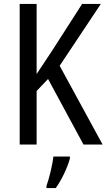

<svg xmlns="http://www.w3.org/2000/svg" viewBox="-20 -734 541 975"><path d="M501 0 283 -400 492 -714H397L241 -471C209 -422 184 -385 166 -358V-714H80V0H166V-272L224 -333L404 0ZM335 71V61H251C247 102 229 175 216 210V221H263C293 180 323 116 335 71Z"/></svg>

Font: Noto Sans Lao Condensed
Style: Regular
Weight: 400
Width: 3
Designer: Monotype Design Team
Foundry: Monotype Imaging Inc.
Version: Version 2.004